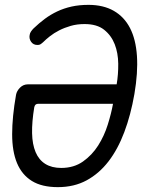

<svg xmlns="http://www.w3.org/2000/svg" viewBox="-20 -760 640 790"><path d="M138 -333Q131 -333 127 -330Q123 -327 121 -319Q111 -258 112 -212Q113 -166 126.5 -134Q140 -102 166.5 -85.5Q193 -69 232 -69Q284 -69 321.5 -95.5Q359 -122 384 -161.5Q409 -201 423.5 -247.5Q438 -294 445 -333ZM344 -740Q405 -740 448 -715.5Q491 -691 515 -644.5Q539 -598 543.5 -529.5Q548 -461 533 -373Q518 -287 491.5 -216.5Q465 -146 426.5 -96Q388 -46 336.5 -18Q285 10 218 10Q152 10 111 -15.5Q70 -41 50 -89Q30 -137 30 -208Q30 -279 46 -370Q49 -386 62.5 -399.5Q76 -413 95 -413H460Q467 -454 466.5 -498Q466 -542 452 -578Q438 -614 408.5 -637.5Q379 -661 328 -661Q297 -661 271 -653.5Q245 -646 223.5 -635Q202 -624 185.5 -611Q169 -598 157 -586Q149 -579 145 -577Q141 -575 134 -575Q117 -575 108 -588Q99 -601 102 -616Q103 -624 108 -631Q113 -638 118 -643Q141 -665 164.5 -682.5Q188 -700 215.5 -713Q243 -726 274.5 -733Q306 -740 344 -740Z"/></svg>

Font: Maple Mono Light
Style: Italic
Weight: 300
Italic angle: -10°
Monospace: yes
Designer: subframe7536
Version: Version 7.000